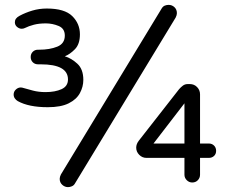

<svg xmlns="http://www.w3.org/2000/svg" viewBox="-20 -744 931 788"><path d="M176 -304Q98 -304 53 -329Q46 -333 41 -340Q36 -347 36 -356Q36 -368 45 -376.5Q54 -385 65 -385Q68 -385 70.5 -384.5Q73 -384 76 -383Q93 -378 116 -372Q139 -366 167 -366Q206 -366 232.5 -378Q259 -390 259 -418Q259 -480 147 -480H136Q123 -480 114.5 -488.5Q106 -497 106 -510Q106 -523 114.5 -531.5Q123 -540 136 -540H141Q184 -540 215 -552.5Q246 -565 246 -598Q246 -627 220.5 -637.5Q195 -648 168 -648Q140 -648 119 -642.5Q98 -637 82 -629Q76 -626 69 -626Q59 -626 50 -633.5Q41 -641 41 -653Q41 -669 60 -679Q84 -692 112.5 -700.5Q141 -709 172 -709Q245 -709 276.5 -678Q308 -647 308 -603Q308 -563 287.5 -542Q267 -521 246 -513Q273 -505 297.5 -482.5Q322 -460 322 -416Q322 -388 308 -362Q294 -336 262 -320Q230 -304 176 -304ZM259 24Q246 24 235.5 14.5Q225 5 225 -10Q225 -18 230 -28L644 -710Q649 -718 656.5 -721Q664 -724 672 -724Q686 -724 696 -714.5Q706 -705 706 -690Q706 -682 701 -672L287 10Q283 17 275 20.5Q267 24 259 24ZM769 5Q756 5 746.5 -4.5Q737 -14 737 -27V-96H581Q564 -96 551.5 -108.5Q539 -121 539 -138Q539 -153 550 -167L715 -378Q722 -386 730.5 -392.5Q739 -399 751 -399H759Q777 -399 789 -386.5Q801 -374 801 -357V-155H837Q850 -155 858.5 -146.5Q867 -138 867 -125Q867 -112 858.5 -104Q850 -96 837 -96H801V-27Q801 -14 792 -4.5Q783 5 769 5ZM610 -155H737V-320Z"/></svg>

Font: Varela Round
Style: Regular
Weight: 400
Designer: Joe Prince, Avraham Cornfeld
Foundry: Joe Prince, Avraham Cornfeld
Version: Version 3.010; ttfautohint (v1.8.4.7-5d5b)